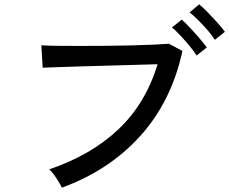

<svg xmlns="http://www.w3.org/2000/svg" viewBox="-20 -868 1053 882"><path d="M264 -6Q260 -15 250 -32Q240 -49 228 -65.5Q216 -82 206 -90Q398 -155 523.5 -273.5Q649 -392 704 -573Q660 -572 600 -570Q540 -568 475.5 -566.5Q411 -565 350.5 -563Q290 -561 244 -559.5Q198 -558 176 -557L170 -660Q196 -658 242 -657.5Q288 -657 346.5 -657Q405 -657 466.5 -657.5Q528 -658 585.5 -659.5Q643 -661 688 -663Q733 -665 756 -667L818 -634Q768 -402 624 -243Q480 -84 264 -6ZM883 -613Q870 -634 850 -658Q830 -682 809 -704.5Q788 -727 770 -742L815 -778Q830 -765 852.5 -741Q875 -717 896.5 -692Q918 -667 930 -650ZM967 -685Q954 -706 933.5 -729.5Q913 -753 891 -775Q869 -797 851 -811L895 -848Q911 -835 934 -811.5Q957 -788 979 -763.5Q1001 -739 1013 -722Z"/></svg>

Font: Zen Kaku Gothic New Medium
Style: Regular
Weight: 500
Designer: Yoshimichi Ohira
Foundry: Positype
Version: Version 1.002